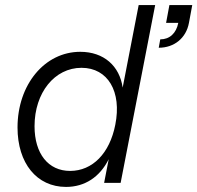

<svg xmlns="http://www.w3.org/2000/svg" viewBox="-20 -720 777 756"><path d="M611 -565 605 -532C666 -532 713 -570 724 -630L737 -700H647L634 -630H682C674 -589 648 -565 611 -565ZM240 16C314 16 373 -23 408 -93L390 0H455L591 -700H526L463 -375C451 -460 389 -516 296 -516C156 -516 49 -387 49 -218C49 -77 125 16 240 16ZM256 -47C170 -47 116 -115 116 -223C116 -355 195 -453 301 -453C405 -453 460 -359 434 -229C412 -116 344 -47 256 -47Z"/></svg>

Font: Uncut Sans Book Italic
Style: Regular
Weight: 350
Italic angle: -11°
Designer: Kasper Nordkvist
Foundry: UNCUT.wtf
Version: Version 1.304;Glyphs 3.2 (3246)